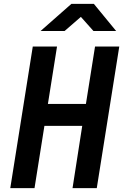

<svg xmlns="http://www.w3.org/2000/svg" viewBox="-20 -970 640 990"><path d="M33 0 149 -730H274L227 -434H423L470 -730H595L479 0H354L404 -321H209L158 0ZM189 -810 348 -950H464L579 -810H462L397 -883L313 -810Z"/></svg>

Font: JetBrains Mono NL
Style: Bold Italic
Weight: 700
Italic angle: -9°
Designer: Philipp Nurullin, Konstantin Bulenkov
Foundry: JetBrains
Version: Version 2.304; ttfautohint (v1.8.4.7-5d5b)